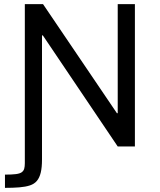

<svg xmlns="http://www.w3.org/2000/svg" viewBox="-20 -708 771 928"><path d="M4 200V136Q38 136 57 133.5Q76 131 85 124.5Q94 118 97 107.5Q100 97 100 81V-688H188L545 -161H549V-688H632V0H549L187 -537H183V63Q183 101 177 126Q171 151 158.5 166Q146 181 125 188Q104 195 74 197.5Q44 200 4 200Z"/></svg>

Font: Saira Thin
Style: Regular
Weight: 400
Version: Version 1.101